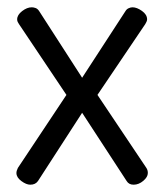

<svg xmlns="http://www.w3.org/2000/svg" viewBox="-20 -499 450 526"><path d="M25 -25Q25 -31 29 -39L162 -239L32 -433Q30 -436 28.5 -439Q27 -442 27 -446Q27 -458 40.5 -468.5Q54 -479 67 -479Q72 -479 77.5 -477Q83 -475 87 -469L205 -286L324 -469Q327 -474 332.5 -476.5Q338 -479 343 -479Q355 -479 369 -469Q383 -459 383 -446Q383 -441 378 -433L247 -239L381 -39Q385 -33 385 -25Q385 -14 372.5 -3.5Q360 7 346 7Q333 7 327 -3L205 -190L84 -3Q77 7 63 7Q52 7 38.5 -3Q25 -13 25 -25Z"/></svg>

Font: Dosis
Style: Book
Weight: 400
Designer: EdgarTolentino, PabloImpallari, IginoMarini
Foundry: EdgarTolentino, PabloImpallari, IginoMarini
Version: Version 1.007